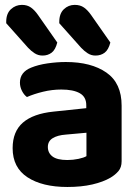

<svg xmlns="http://www.w3.org/2000/svg" viewBox="-20 -748 573 784"><path d="M255.2 -94.6Q278.2 -94.6 300.4 -99.3Q322.6 -104 333 -110.4V-206L248.6 -198.4Q214.8 -195.9 195.1 -183.7Q175.4 -171.6 175.4 -147.7Q175.4 -123.6 194.3 -109.1Q213.2 -94.6 255.2 -94.6ZM248.9 -494.8Q352.6 -494.8 414.6 -451.6Q476.6 -408.4 476.6 -316.8V-89.7Q476.6 -64.6 463.6 -49.3Q450.5 -34 431.2 -22.5Q401.2 -5 356.6 5.3Q312 15.5 255.2 15.5Q152.8 15.5 92.2 -24.1Q31.6 -63.8 31.6 -142.9Q31.6 -211 73.6 -247.4Q115.6 -283.8 198.6 -292.3L332.3 -306.3V-318.3Q332.3 -352.4 305.7 -367.4Q279.1 -382.4 230.4 -382.4Q192.4 -382.4 155.7 -373.4Q119 -364.5 90 -351.8Q78.2 -360.3 69.8 -376.6Q61.4 -393 61.4 -410.6Q61.4 -453.3 107.1 -471.8Q135.6 -483.6 174.1 -489.2Q212.7 -494.8 248.9 -494.8ZM94.5 -553.2 5.4 -653.2V-659.2Q5.4 -692.6 24.6 -710.4Q43.9 -728.1 69.5 -728.1Q91.2 -728.1 106.4 -717.3Q121.6 -706.5 135.4 -686.6L213.9 -574.4Q206.4 -544.7 190.8 -532.9Q175.2 -521.1 153.8 -521.1Q136 -521.1 121.4 -530.5Q106.8 -539.9 94.5 -553.2ZM311.1 -553.2 222 -653.2V-658.4Q222 -692.6 240.8 -710.4Q259.5 -728.1 285.2 -728.1Q307.6 -728.1 322.9 -717.3Q338.2 -706.5 352.1 -686.6L430.6 -574.4Q423 -544.7 407.4 -532.9Q391.8 -521.1 369.7 -521.1Q352.6 -521.1 338.1 -530.4Q323.7 -539.7 311.1 -553.2Z"/></svg>

Font: Baloo Bhaijaan 2
Style: Regular
Weight: 400
Designer: Sanskriti Dholi, Noopur Datye and Ek Type
Foundry: Ek Type
Version: Version 1.701